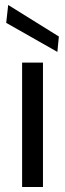

<svg xmlns="http://www.w3.org/2000/svg" viewBox="-20 -753 263 773"><path d="M69 0V-501H153V0ZM211 -544 5 -661 13 -733 217 -606Z"/></svg>

Font: DM Sans 17pt
Style: Regular
Weight: 400
Version: Version 4.004;gftools[0.9.30]